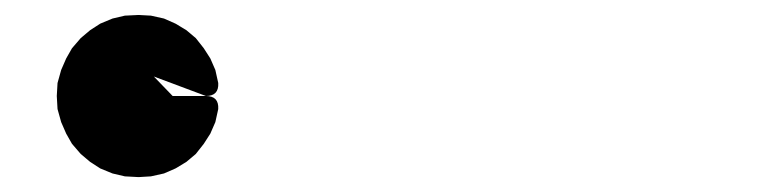

<svg xmlns="http://www.w3.org/2000/svg" viewBox="-20 -860 1040 259"><path d="M187.5 -756.8 212.9 -730.5H257.8Q275.4 -730.5 274.4 -712.9L270.5 -695.3L263.7 -679.7L254.9 -666L244.1 -652.3L231.4 -641.6L216.8 -632.8L201.2 -626L183.6 -622.1L167 -621.1L148.4 -622.1L131.8 -626L115.2 -632.8L101.6 -641.6L88.9 -652.3L77.1 -666L69.3 -679.7L62.5 -695.3L57.6 -712.9L56.6 -730.5L57.6 -748L62.5 -765.6L69.3 -781.2L77.1 -794.9L88.9 -808.6L101.6 -819.3L115.2 -828.1L131.8 -835L148.4 -838.9L167 -839.8L183.6 -838.9L201.2 -835L216.8 -828.1L231.4 -819.3L244.1 -808.6L254.9 -794.9L263.7 -781.2L270.5 -765.6L274.4 -748Q275.4 -730.5 257.8 -730.5Z"/></svg>

Font: B2 Hana
Style: Regular
Weight: 500
Version: 2020-08-05; (max)